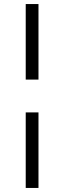

<svg xmlns="http://www.w3.org/2000/svg" viewBox="-20 -785 318 948"><path d="M107 -765H170V-392H107ZM107 -230H170V143H107Z"/></svg>

Font: Roboto Serif 20pt Light
Style: Regular
Weight: 300
Version: Version 1.008